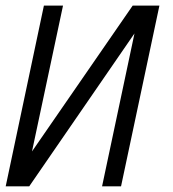

<svg xmlns="http://www.w3.org/2000/svg" viewBox="-44 -657 610 677"><path d="M110.8 -637.2H178.2L68.8 -123L423.8 -637.2H518.1L382.8 0H315.9L430.2 -539.1L59.1 0H-23.9Z"/></svg>

Font: Anonymous Pro
Style: Italic
Weight: 400
Italic angle: -12°
Monospace: yes
Designer: Mark Simonson
Version: Version 1.003